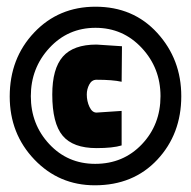

<svg xmlns="http://www.w3.org/2000/svg" viewBox="-20 -721 570 573"><path d="M9 -433Q9 -547 82 -624Q155 -701 265 -701Q378 -701 449.5 -622.5Q521 -544 521 -434Q521 -321 449.5 -244.5Q378 -168 263 -168Q156 -168 82.5 -245Q9 -322 9 -433ZM264 -232Q348 -232 403.5 -290.5Q459 -349 459 -434Q459 -518 403 -578Q347 -638 265 -638Q183 -638 127.5 -578Q72 -518 72 -434Q72 -350 127 -291Q182 -232 264 -232ZM343 -390V-287Q317 -279 268 -279Q198 -279 167 -316Q136 -353 136 -439Q136 -516 167.5 -552Q199 -588 268 -588L344 -583L343 -477Q316 -483 268 -483Q254 -483 246.5 -469Q239 -455 239 -439Q239 -419 247 -402Q255 -385 268 -385Z"/></svg>

Font: TypoPRO Titillium Text
Style: 999 wt
Weight: 900
Designer: Accademia di Belle Arti di Urbino and others
Foundry: Accademia di Belle Arti di Urbino and others.
Version: Version 25.000